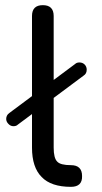

<svg xmlns="http://www.w3.org/2000/svg" viewBox="-20 -724 396 744"><path d="M32 -235C39.5 -235 45 -237 49 -241C49 -241 304 -431 304 -431C304 -431 304 -431 304 -431C312 -436 316 -443.5 316 -454C316 -454 316 -454 316 -454C316 -461.5 313.5 -468.5 308 -474C302.5 -479.5 295.5 -482 288 -482C288 -482 288 -482 288 -482C280.5 -482 275 -480 271 -476C271 -476 16 -286 16 -286C16 -286 16 -286 16 -286C8 -280.5 4 -272.5 4 -263C4 -263 4 -263 4 -263C4 -256 7 -249.5 12.5 -244C18 -238 24.5 -235 32 -235C32 -235 32 -235 32 -235ZM255 0C284.5 0 299 -14 298 -42C298 -42 298 -42 298 -42C298 -70 283.5 -84 255 -84C255 -84 255 -84 255 -84C228 -84 210 -88.5 201.5 -98C192.5 -107 188 -125 188 -152C188 -152 188 -662 188 -662C188 -662 188 -662 188 -662C188 -690 174 -704 146 -704C146 -704 146 -704 146 -704C118 -704 104 -690 104 -662C104 -662 104 -152 104 -152C104 -152 104 -152 104 -152C104 -101 116.5 -63 141.5 -38C166 -12.5 204 0 255 0C255 0 255 0 255 0Z"/></svg>

Font: Jura-Fortis-Bold
Style: Bold
Weight: 500
Designer: Daniel Johnson, Alexei Vanyashin, Mirko Velimirovic
Foundry: Daniel Johnson
Version: ""